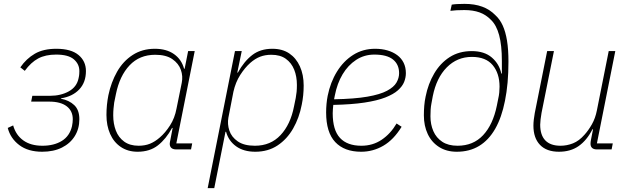

<svg xmlns="http://www.w3.org/2000/svg" viewBox="-20 -772 3256 992"><path d="M198 12Q125 12 79.5 -22.5Q34 -57 20 -111L48 -124Q62 -74 100.5 -46.5Q139 -19 199 -19Q259 -19 299.5 -44Q340 -69 352 -120Q354 -130 355 -139Q356 -148 356 -156Q356 -199 324.5 -223Q293 -247 234 -247H141L147 -277H238Q294 -277 335.5 -300Q377 -323 386 -368Q389 -381 389.5 -390Q390 -399 390 -405Q390 -441 361.5 -465.5Q333 -490 270 -490Q215 -490 177.5 -470Q140 -450 108 -406L85 -424Q116 -469 160 -494.5Q204 -520 271 -520Q347 -520 385.5 -488Q424 -456 424 -405Q424 -346 389 -309.5Q354 -273 295 -264V-262Q337 -254 363.5 -229Q390 -204 390 -156Q390 -107 366.5 -69Q343 -31 300 -9.5Q257 12 198 12Z M967 0H891Q874 0 865.5 -7.5Q857 -15 857 -29Q857 -34 858 -38.5Q859 -43 860 -48L872 -111H869Q838 -54 796 -21Q754 12 691 12Q641 12 604.5 -12.5Q568 -37 549 -80Q530 -123 530 -178Q530 -204 532.5 -229.5Q535 -255 540 -280Q554 -347 585 -401.5Q616 -456 665.5 -488Q715 -520 780 -520Q840 -520 879 -492.5Q918 -465 931 -417H934L952 -508H986L891 -31H973ZM696 -19Q729 -19 755 -29.5Q781 -40 806 -62Q834 -86 858.5 -124Q883 -162 892 -211L919 -344Q926 -378 914.5 -411Q903 -444 870.5 -466.5Q838 -489 782 -489Q701 -489 649.5 -434.5Q598 -380 579 -286L570 -242Q568 -227 566.5 -211Q565 -195 565 -176Q565 -133 578.5 -97.5Q592 -62 621.5 -40.5Q651 -19 696 -19Z M1053 200 1194 -508H1229L1206 -397H1209Q1241 -455 1283 -487.5Q1325 -520 1387 -520Q1439 -520 1474.5 -496Q1510 -472 1529.5 -429Q1549 -386 1549 -330Q1549 -305 1546.5 -280Q1544 -255 1539 -231Q1526 -163 1494.5 -108Q1463 -53 1414 -20.5Q1365 12 1299 12Q1239 12 1200 -16Q1161 -44 1148 -91H1145L1087 200ZM1297 -19Q1378 -19 1429.5 -74Q1481 -129 1499 -222L1508 -266Q1511 -282 1512.5 -297.5Q1514 -313 1514 -333Q1514 -377 1500 -412Q1486 -447 1457 -468Q1428 -489 1382 -489Q1350 -489 1324 -479Q1298 -469 1273 -447Q1245 -422 1221 -384.5Q1197 -347 1186 -298L1160 -164Q1154 -131 1165 -97.5Q1176 -64 1208.5 -41.5Q1241 -19 1297 -19Z M1846 12Q1759 12 1712 -38Q1665 -88 1665 -191Q1665 -213 1667 -235Q1669 -257 1673 -277Q1687 -347 1721 -402Q1755 -457 1805 -488.5Q1855 -520 1918 -520Q1953 -520 1982 -511.5Q2011 -503 2032.5 -487Q2054 -471 2065.5 -447.5Q2077 -424 2077 -394Q2077 -371 2068 -348.5Q2059 -326 2036 -305.5Q2013 -285 1971 -268.5Q1929 -252 1863 -242Q1797 -232 1702 -230Q1701 -222 1700 -208.5Q1699 -195 1699 -187Q1699 -100 1736.5 -59.5Q1774 -19 1847 -19Q1906 -19 1952 -50Q1998 -81 2029 -134L2055 -117Q2014 -50 1960.5 -19Q1907 12 1846 12ZM1914 -490Q1862 -490 1820 -462.5Q1778 -435 1750 -388Q1722 -341 1710 -279L1706 -259Q1812 -261 1878 -272.5Q1944 -284 1979.5 -303Q2015 -322 2028.5 -345.5Q2042 -369 2042 -394Q2042 -439 2010.5 -464.5Q1979 -490 1914 -490Z M2340 12Q2287 12 2248.5 -12.5Q2210 -37 2190 -79.5Q2170 -122 2170 -176Q2170 -201 2172 -225.5Q2174 -250 2179 -273Q2192 -339 2223.5 -392.5Q2255 -446 2303.5 -477Q2352 -508 2417 -508Q2483 -508 2521.5 -474.5Q2560 -441 2570 -392H2573V-457Q2573 -538 2559 -590Q2545 -642 2517 -669Q2491 -696 2457.5 -708Q2424 -720 2379 -720Q2355 -720 2338.5 -719Q2322 -718 2307 -716L2314 -748Q2325 -750 2341.5 -751Q2358 -752 2380 -752Q2432 -752 2471.5 -737.5Q2511 -723 2540 -693Q2563 -672 2577.5 -640Q2592 -608 2599.5 -562.5Q2607 -517 2607 -453Q2607 -396 2602.5 -345.5Q2598 -295 2589 -251Q2572 -165 2538.5 -106.5Q2505 -48 2455.5 -18Q2406 12 2340 12ZM2344 -19Q2425 -19 2476 -73.5Q2527 -128 2547 -226L2554 -261Q2558 -278 2559.5 -294Q2561 -310 2561 -324Q2561 -393 2525.5 -435.5Q2490 -478 2418 -478Q2342 -478 2288.5 -424Q2235 -370 2216 -275L2209 -237Q2206 -222 2205 -205.5Q2204 -189 2204 -171Q2204 -129 2219 -94.5Q2234 -60 2265 -39.5Q2296 -19 2344 -19Z M2807 -508H2842L2778 -189Q2775 -173 2773 -155.5Q2771 -138 2771 -128Q2771 -74 2797.5 -46.5Q2824 -19 2876 -19Q2909 -19 2940.5 -31.5Q2972 -44 3000 -76Q3020 -98 3038 -129.5Q3056 -161 3064 -202L3125 -508H3159L3064 -31H3146L3140 0H3064Q3048 0 3039.5 -7.5Q3031 -15 3031 -29Q3031 -34 3031.5 -38.5Q3032 -43 3033 -48L3044 -104H3041Q3012 -47 2970 -17.5Q2928 12 2868 12Q2804 12 2770 -23.5Q2736 -59 2736 -123Q2736 -137 2738 -154.5Q2740 -172 2743 -188Z"/></svg>

Font: IBM Plex Sans ExtraLight
Style: Italic
Weight: 250
Italic angle: -11.31°
Designer: Mike Abbink, Paul van der Laan, Pieter van Rosmalen
Foundry: Bold Monday
Version: Version 3.201